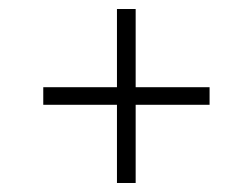

<svg xmlns="http://www.w3.org/2000/svg" viewBox="-20 -593 560 426"><path d="M239.5 -187V-360.5H76V-399.5H239.5V-573H281V-399.5H445V-360.5H281V-187Z"/></svg>

Font: Encode Sans Semi Condensed ExtraLight
Style: Regular
Weight: 200
Width: 4
Designer: Multiple Designers
Foundry: Impallari Type
Version: Version 3.000; ttfautohint (v1.8.3) -l 8 -r 50 -G 200 -x 14 